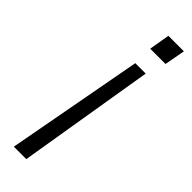

<svg xmlns="http://www.w3.org/2000/svg" viewBox="-227 -508 665 665"><g transform="rotate(45 105.5 -175.0)"><path d="M135 -500H211L197 -424H122ZM121 -352H172L89 150H28Z"/></g></svg>

Font: Overused Grotesk Book
Style: Italic
Weight: 350
Italic angle: -10°
Version: Version 0.003